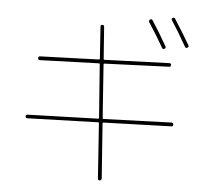

<svg xmlns="http://www.w3.org/2000/svg" viewBox="-60 -906 1119 1039"><g transform="rotate(5 500.0 -386.0)"><path d="M793 -673.8Q759.8 -732.4 711.9 -805.7Q707 -814.5 714.8 -820.3Q723.6 -826.2 728.5 -818.4Q771.5 -752.9 810.5 -683.6Q815.4 -674.8 806.6 -669.9Q797.9 -665 793 -673.8ZM916 -690.4Q866.2 -778.3 834 -826.2Q828.1 -835 835.9 -839.8Q844.7 -844.7 849.6 -836.9Q897.5 -762.7 933.6 -700.2Q938.5 -691.4 929.7 -686.5Q920.9 -681.6 916 -690.4ZM99.6 -230.5Q89.8 -230.5 89.8 -240.2Q89.8 -250 99.6 -250L481.4 -261.7Q486.3 -261.7 486.3 -266.6L464.8 -556.6Q464.8 -560.5 460 -560.5L139.6 -549.8Q129.9 -549.8 129.9 -560.1Q129.9 -570.3 139.6 -570.3L458 -581.1Q462.9 -581.1 462.9 -586.9L451.2 -758.8Q451.2 -769.5 460 -769.5Q470.7 -769.5 470.7 -760.7L483.4 -586.9Q483.4 -582 488.3 -582L839.8 -594.7Q849.6 -594.7 849.6 -585Q849.6 -575.2 839.8 -575.2L490.2 -561.5Q485.4 -561.5 485.4 -556.6L505.9 -267.6Q505.9 -262.7 510.7 -262.7L879.9 -275.4Q889.6 -275.4 889.6 -265.1Q889.6 -254.9 879.9 -254.9L512.7 -243.2Q507.8 -243.2 507.8 -238.3L529.3 58.6Q529.3 69.3 519.5 70.3Q508.8 70.3 508.8 60.5L488.3 -237.3Q488.3 -242.2 483.4 -242.2Z"/></g></svg>

Font: Rounded Mgen+ 1mn thin
Style: Regular
Weight: 100
Designer: [Source Han Sans]
Ryoko NISHIZUKA  (kana & ideographs); Paul D. Hunt (Latin, Greek & Cyrillic); Wenlong ZHANG  (bopomofo
Version: Version 1.059.20150602